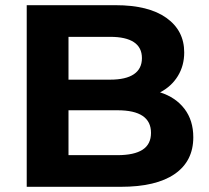

<svg xmlns="http://www.w3.org/2000/svg" viewBox="-20 -720 805 740"><path d="M725 -191Q725 -99 653.5 -49.5Q582 0 445 0H83V-700H425Q553 -700 621.5 -651Q690 -602 690 -518Q690 -467 665.5 -427Q641 -387 597 -364Q657 -345 691 -300.5Q725 -256 725 -191ZM244 -578V-413H405Q465 -413 496 -434Q527 -455 527 -496Q527 -537 496 -557.5Q465 -578 405 -578ZM562 -208Q562 -295 433 -295H244V-122H433Q497 -122 529.5 -143Q562 -164 562 -208Z"/></svg>

Font: APTA Sans Regular
Style: Bold Italic
Weight: 700
Version: Version 7.200